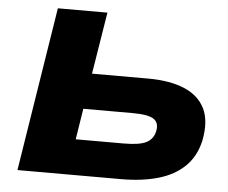

<svg xmlns="http://www.w3.org/2000/svg" viewBox="-51 -763 977 822"><g transform="rotate(5 438.0 -352.5)"><path d="M53 0 165 -705H378L335 -439H576Q670 -439 732.5 -412.5Q795 -386 821 -333Q847 -280 831 -196Q816 -127 771.5 -83.5Q727 -40 657.5 -20Q588 0 499 0ZM290 -153H495Q565 -153 594 -168.5Q623 -184 630 -217Q638 -253 614.5 -269.5Q591 -286 522 -286H311Z"/></g></svg>

Font: Nunito Sans 10pt Expanded Black
Style: Italic
Weight: 900
Width: 7
Italic angle: -9°
Designer: Vernon Adams
Foundry: Vernon Adams
Version: Version 3.101;gftools[0.9.27]